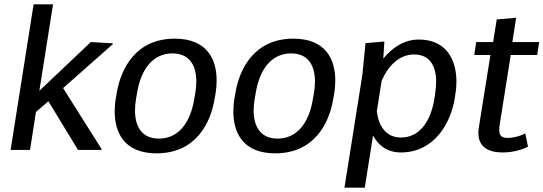

<svg xmlns="http://www.w3.org/2000/svg" viewBox="-20 -695 2519 890"><path d="M29.2 0H119.2L146.7 -175.8L204.2 -225.8L341.7 0H450L450.8 -4.2L272.5 -286.7L502.5 -490L503.3 -494.2L400.8 -500L162.5 -274.2L225.8 -675H135.8Z M516.7 -238.3C513.3 -219.2 511.7 -198.3 511.7 -178.3C511.7 -80 555.8 15.8 705.8 15.8C886.7 15.8 956.7 -123.3 975 -238.3L979.2 -261.7C982.5 -280.8 984.2 -301.7 984.2 -321.7C984.2 -420 940 -515.8 790 -515.8C609.2 -515.8 539.2 -376.7 520.8 -261.7ZM716.7 -52.5C644.2 -52.5 605.8 -100 605.8 -183.3C605.8 -200 607.5 -219.2 610.8 -238.3L615 -261.7C633.3 -378.3 691.7 -447.5 779.2 -447.5C851.7 -447.5 890 -400 890 -316.7C890 -300 888.3 -280.8 885 -261.7L880.8 -238.3C862.5 -121.7 804.2 -52.5 716.7 -52.5Z M1066.7 -238.3C1063.3 -219.2 1061.7 -198.3 1061.7 -178.3C1061.7 -80 1105.8 15.8 1255.8 15.8C1436.7 15.8 1506.7 -123.3 1525 -238.3L1529.2 -261.7C1532.5 -280.8 1534.2 -301.7 1534.2 -321.7C1534.2 -420 1490 -515.8 1340 -515.8C1159.2 -515.8 1089.2 -376.7 1070.8 -261.7ZM1266.7 -52.5C1194.2 -52.5 1155.8 -100 1155.8 -183.3C1155.8 -200 1157.5 -219.2 1160.8 -238.3L1165 -261.7C1183.3 -378.3 1241.7 -447.5 1329.2 -447.5C1401.7 -447.5 1440 -400 1440 -316.7C1440 -300 1438.3 -280.8 1435 -261.7L1430.8 -238.3C1412.5 -121.7 1354.2 -52.5 1266.7 -52.5Z M2090.8 -259.2C2094.2 -277.5 2095.8 -296.7 2095.8 -315.8C2095.8 -415 2051.7 -511.7 1920.8 -511.7C1851.7 -511.7 1795.8 -471.7 1756.7 -423.3L1761.7 -502.5L1674.2 -495L1660 -350L1576.7 175H1670.8L1709.2 -66.7C1733.3 -22.5 1773.3 11.7 1838.3 11.7C1994.2 11.7 2070 -125.8 2088.3 -240.8ZM1726.7 -179.2 1749.2 -320.8C1776.7 -385 1827.5 -442.5 1899.2 -442.5C1965.8 -442.5 2001.7 -397.5 2001.7 -315.8C2001.7 -298.3 2000 -280 1996.7 -259.2L1994.2 -240.8C1975.8 -123.3 1919.2 -57.5 1838.3 -57.5C1766.7 -57.5 1734.2 -115 1726.7 -179.2Z M2178.3 -440H2253.3L2200 -106.7C2198.3 -96.7 2197.5 -87.5 2197.5 -79.2C2197.5 -14.2 2242.5 11.7 2310 11.7C2360 11.7 2400.8 -1.7 2427.5 -15L2415 -76.7C2400.8 -68.3 2366.7 -55.8 2332.5 -55.8C2307.5 -55.8 2294.2 -64.2 2294.2 -94.2C2294.2 -101.7 2295 -110 2296.7 -120L2347.5 -440H2470L2479.2 -500H2355L2372.5 -612.5L2282.5 -605L2265.8 -500H2187.5Z"/></svg>

Font: Boon Medium
Style: Italic
Weight: 500
Italic angle: -9°
Designer: Sungsit Sawaiwan
Foundry: FontUni
Version: Version 3.0